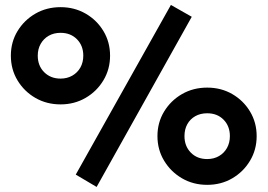

<svg xmlns="http://www.w3.org/2000/svg" viewBox="-20 -739 1084 778"><path d="M371.5 18.5 287 -31.5 672.5 -719 757 -671ZM225.5 -316Q169 -316 123.5 -342.2Q78 -368.5 51 -413.2Q24 -458 24 -513.5Q24 -568.5 51 -613Q78 -657.5 123.5 -683.8Q169 -710 225.5 -710Q281.5 -710 327 -683.8Q372.5 -657.5 399.2 -613Q426 -568.5 426 -513.5Q426 -458.5 399.2 -413.8Q372.5 -369 327 -342.5Q281.5 -316 225.5 -316ZM225.5 -420.5Q252 -420.5 273 -432.5Q294 -444.5 305.8 -465.5Q317.5 -486.5 317.5 -513.5Q317.5 -554 291.8 -580Q266 -606 225.5 -606Q198 -606 177.2 -594Q156.5 -582 144.8 -561.2Q133 -540.5 133 -513.5Q133 -472.5 159 -446.5Q185 -420.5 225.5 -420.5ZM819.5 10Q763 10 717.5 -16.5Q672 -43 645 -87.8Q618 -132.5 618 -187.5Q618 -242.5 645 -287Q672 -331.5 717.5 -357.8Q763 -384 819.5 -384Q876 -384 921.2 -357.8Q966.5 -331.5 993.2 -287Q1020 -242.5 1020 -187.5Q1020 -132.5 993.2 -87.8Q966.5 -43 921.2 -16.5Q876 10 819.5 10ZM819.5 -94.5Q846.5 -94.5 867.2 -106.5Q888 -118.5 899.8 -139.5Q911.5 -160.5 911.5 -187.5Q911.5 -228 886 -254Q860.5 -280 819.5 -280Q792 -280 771.2 -268.2Q750.5 -256.5 739 -235.8Q727.5 -215 727.5 -187.5Q727.5 -147 753 -120.8Q778.5 -94.5 819.5 -94.5Z"/></svg>

Font: Geologica Thin Roman
Style: Bold
Weight: 700
Version: Version 1.010;gftools[0.9.28]